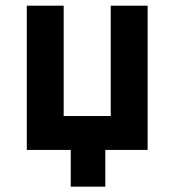

<svg xmlns="http://www.w3.org/2000/svg" viewBox="-20 -538 626 689"><path d="M377.4 0V-517.6H509.8V0ZM233.9 131.8V-63.5H357.9V131.8ZM76.2 0V-121.6H509.8V0ZM76.2 0V-517.6H208.5V0Z"/></svg>

Font: Cascadia Code PL
Style: Regular
Weight: 400
Monospace: yes
Designer: Aaron Bell
Foundry: Saja Typeworks
Version: Version 2102.003